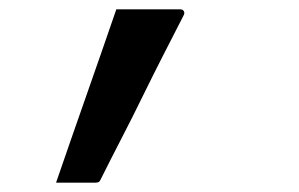

<svg xmlns="http://www.w3.org/2000/svg" viewBox="-20 -191 640 411"><path d="M185 200Q157 200 137 200Q117 200 100 200Q116 154 132 107.5Q148 61 164.5 14.5Q181 -32 197 -78.5Q213 -125 229 -171Q259 -171 280 -171Q301 -171 321.5 -171Q342 -171 366 -171Q370 -171 372 -169Q374 -167 374.5 -164Q375 -161 372 -156Q352 -117 330 -74Q308 -31 286 14Q264 59 241 103.5Q218 148 196 192Q194 197 191.5 198.5Q189 200 185 200Z"/></svg>

Font: RecMonoLinear Nerd Font Mono
Style: Italic
Weight: 400
Italic angle: -10°
Monospace: yes
Version: Version 1.085; ttfautohint (v1.8.4.7-5d5b);Nerd Fonts 3.2.1